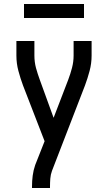

<svg xmlns="http://www.w3.org/2000/svg" viewBox="-20 -725 540 960"><path d="M140 215V208Q140 180 143.5 153Q147 126 156 100L203 -19L95 -298Q82 -333 72 -370.5Q62 -408 62 -447V-520H152V-447Q152 -431 154 -415.5Q156 -400 160 -385Q164 -370 169 -355Q174 -340 179 -326L248 -136L321 -326Q332 -355 340 -385.5Q348 -416 348 -447V-520H438V-447Q438 -408 428 -370.5Q418 -333 405 -298L240 129Q233 148 231.5 168Q230 188 230 208V215ZM100 -635V-705H400V-635Z"/></svg>

Font: Iosevka Term Curly Medium
Style: Regular
Weight: 500
Designer: Belleve Invis
Foundry: Belleve Invis
Version: Version 32.3.0